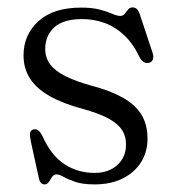

<svg xmlns="http://www.w3.org/2000/svg" viewBox="-20 -488 470 518"><path d="M235 -21.5Q273.5 -21.5 296.8 -43Q320 -64.5 320 -98Q320 -122 307.8 -139.2Q295.5 -156.5 269.8 -169.8Q244 -183 204 -194Q150 -208.5 114.5 -228.5Q79 -248.5 61.2 -275.8Q43.5 -303 43.5 -338.5Q43.5 -394.5 83.8 -431Q124 -467.5 199 -467.5Q229 -467.5 249.5 -462Q270 -456.5 283 -450.8Q296 -445 304.5 -445Q312 -445 316.5 -450.8Q321 -456.5 325.5 -462.2Q330 -468 337.5 -468Q344 -468 348.8 -464Q353.5 -460 357 -450L390.5 -349Q395 -337 393 -329.2Q391 -321.5 383.5 -319Q376 -316.5 369.2 -320Q362.5 -323.5 358 -331Q339.5 -370 315 -393Q290.5 -416 261.8 -426.2Q233 -436.5 201.5 -436.5Q150.5 -436.5 126.2 -414Q102 -391.5 102 -356Q102 -332.5 115.2 -314.5Q128.5 -296.5 156 -282.8Q183.5 -269 226 -257Q276.5 -244 310.2 -225.2Q344 -206.5 361 -179.5Q378 -152.5 378 -114Q378 -78.5 360.8 -50.8Q343.5 -23 311.5 -6.8Q279.5 9.5 235.5 9.5Q203.5 9.5 183.5 2.8Q163.5 -4 151.8 -10.8Q140 -17.5 132.5 -17.5Q125 -17.5 120.5 -10.8Q116 -4 111.8 2.8Q107.5 9.5 100.5 9.5Q95 9.5 91 5.8Q87 2 85 -6.5L63.5 -105Q60.5 -119 61 -127.8Q61.5 -136.5 69.5 -138.5Q76.5 -141 82.8 -136.5Q89 -132 95 -120Q118 -68.5 154 -45Q190 -21.5 235 -21.5Z"/></svg>

Font: Fraunces 48pt Soft Wonky Light
Style: Regular
Weight: 300
Version: Version 1.000;[b76b70a41]